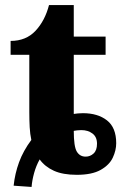

<svg xmlns="http://www.w3.org/2000/svg" viewBox="-20 -681 482 760"><path d="M34 54Q39 6 55.5 -39Q72 -84 104 -127Q99 -150 97.5 -177.5Q96 -205 96 -238V-464H22V-519Q83 -519 120.5 -559Q158 -599 174 -661H272V-536H398V-464H272V-230Q278 -231 288 -232Q298 -233 308 -233Q367 -233 403.5 -204.5Q440 -176 440 -114Q440 -86 426.5 -57Q413 -28 378.5 -8.5Q344 11 284 11Q229 11 193.5 -5Q158 -21 137 -50Q123 -25 115 4Q107 33 105 59ZM319 -61Q337 -61 350.5 -73.5Q364 -86 364 -112Q364 -139 346 -152.5Q328 -166 302 -166Q293 -166 285 -165Q277 -164 272 -163Q272 -101 284 -81Q296 -61 319 -61Z"/></svg>

Font: Noto Serif ExtraBold
Style: Regular
Weight: 800
Designer: Monotype Design Team
Foundry: Monotype Imaging Inc.
Version: Version 2.014